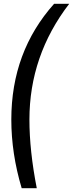

<svg xmlns="http://www.w3.org/2000/svg" viewBox="-20 -802 387 1018"><path d="M40 -168Q40 -528 267 -782H347Q136 -507 136 -168Q136 -3 175 196H95Q40 12 40 -168Z"/></svg>

Font: Creato Display Medium
Style: Italic
Weight: 500
Italic angle: -10°
Version: Version 1.000